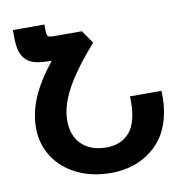

<svg xmlns="http://www.w3.org/2000/svg" viewBox="-80 -777 841 864"><g transform="rotate(-10 341.0 -345.0)"><path d="M210 -641.1H339.8L380.9 -582Q288.6 -477.1 246.8 -399.7Q205.1 -322.3 205.1 -256.8Q205.1 -186 246.3 -146.5Q287.6 -106.9 358.9 -106.9Q391.1 -106.9 416.7 -116.9Q442.4 -127 463.4 -149.7Q484.4 -172.4 494.6 -214.4Q504.9 -256.3 502 -314.9H646Q649.4 -246.1 634.5 -190.4Q619.6 -134.8 592 -98.1Q564.5 -61.5 526.1 -36.6Q487.8 -11.7 446 -1Q404.3 9.8 358.9 9.8Q272.9 9.8 204.8 -23.4Q136.7 -56.6 98.9 -115.5Q61 -174.3 61 -248Q61 -316.4 90.3 -385.3Q119.6 -454.1 183.1 -534.2H172.9Q130.9 -534.2 103.8 -542.2Q76.7 -550.3 61.5 -568.4Q46.4 -586.4 40.8 -610.8Q35.2 -635.3 35.2 -672.9V-700.2H179.2V-682.1Q179.2 -653.8 184.1 -647.5Q189 -641.1 210 -641.1Z"/></g></svg>

Font: LT Superior
Style: Bold
Weight: 400
Designer: Daniel Lyons
Foundry: LyonsType
Version: Version 1.000